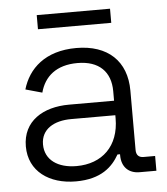

<svg xmlns="http://www.w3.org/2000/svg" viewBox="-49 -686 649 745"><g transform="rotate(-5 275.5 -314.0)"><path d="M386.5 -76H396.5V-71.5C396.5 -26.5 423.5 0 466 0H531.5V-57.5H486.5C468 -57.5 458 -67.5 458 -87.5V-318.5C458 -433.5 386 -501.5 263 -501.5C141 -501.5 75.5 -437.5 52.5 -358.5L117 -340.5C133.5 -402.5 180 -443 262.5 -443C347 -443 391.5 -397.5 391.5 -322V-285H216C114.5 -285 35 -236.5 35 -138C35 -40.5 114 14 217 14C317 14 361 -31 386.5 -76ZM224.5 -45C152.5 -45 102 -79 102 -140C102 -199.5 152.5 -228.5 219.5 -228.5H391.5V-216.5C391.5 -108 324.5 -45 224.5 -45ZM121.5 -642V-587H407V-642Z"/></g></svg>

Font: MCL Standard Light
Style: Regular
Weight: 300
Designer: Květoslav Bartoš
Foundry: Florian Karsten
Version: Version 1.001;Glyphs 3.2.3 (3260)